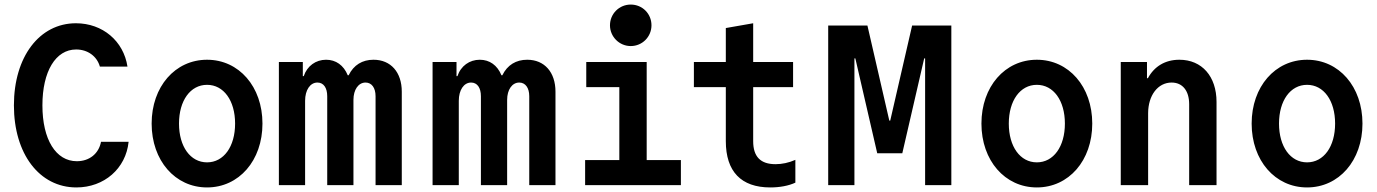

<svg xmlns="http://www.w3.org/2000/svg" viewBox="-20 -812 6040 842"><path d="M423 -190C413 -138 372 -105 317 -105C225 -105 166 -200 166 -350C166 -499 224 -595 314 -595C364 -595 405 -566 418 -520H539C522 -632 430 -710 313 -710C153 -710 41 -563 41 -350C41 -137 153 10 315 10C437 10 532 -73 544 -190Z M888 10C1028 10 1131 -108 1131 -270C1131 -432 1028 -550 888 -550C748 -550 645 -432 645 -270C645 -108 748 10 888 10ZM888 -100C815 -100 765 -169 765 -270C765 -371 815 -440 888 -440C961 -440 1011 -371 1011 -270C1011 -169 961 -100 888 -100Z M1203 0H1318V-370C1318 -417 1340 -450 1372 -450C1399 -450 1415 -427 1415 -390V0H1530V-374C1530 -419 1552 -450 1583 -450C1610 -450 1627 -427 1627 -390V0H1742V-410C1742 -495 1694 -550 1618 -550C1569 -550 1531 -527 1509 -482H1505C1487 -526 1453 -550 1410 -550C1365 -550 1327 -523 1312 -478H1308V-540H1203Z M1877 0H1992V-370C1992 -417 2014 -450 2046 -450C2073 -450 2089 -427 2089 -390V0H2204V-374C2204 -419 2226 -450 2257 -450C2284 -450 2301 -427 2301 -390V0H2416V-410C2416 -495 2368 -550 2292 -550C2243 -550 2205 -527 2183 -482H2179C2161 -526 2127 -550 2084 -550C2039 -550 2001 -523 1986 -478H1982V-540H1877Z M2546 0H2966V-110H2816V-540H2551V-430H2696V-110H2546ZM2655 -701C2655 -651 2696 -610 2746 -610C2797 -610 2837 -651 2837 -701C2837 -752 2797 -792 2746 -792C2696 -792 2655 -752 2655 -701Z M3283 -193V-430H3458V-540H3283V-710L3163 -689V-540H3023V-430H3163V-193C3163 -60 3230 10 3358 10C3399 10 3438 3 3468 -11V-111C3439 -98 3409 -92 3381 -92C3315 -92 3283 -125 3283 -193Z M3727 -556H3731L3827 -140H3937L4033 -556H4037V0H4152V-700H3980L3884 -283H3880L3784 -700H3612V0H3727Z M4527 10C4667 10 4770 -108 4770 -270C4770 -432 4667 -550 4527 -550C4387 -550 4284 -432 4284 -270C4284 -108 4387 10 4527 10ZM4527 -100C4454 -100 4404 -169 4404 -270C4404 -371 4454 -440 4527 -440C4600 -440 4650 -371 4650 -270C4650 -169 4600 -100 4527 -100Z M4895 0H5015V-315C5015 -394 5058 -450 5118 -450C5166 -450 5195 -414 5195 -355V0H5315V-365C5315 -477 5251 -550 5152 -550C5090 -550 5042 -521 5014 -469H5010V-540H4895Z M5712 10C5852 10 5955 -108 5955 -270C5955 -432 5852 -550 5712 -550C5572 -550 5469 -432 5469 -270C5469 -108 5572 10 5712 10ZM5712 -100C5639 -100 5589 -169 5589 -270C5589 -371 5639 -440 5712 -440C5785 -440 5835 -371 5835 -270C5835 -169 5785 -100 5712 -100Z"/></svg>

Font: CommitMono
Style: Bold
Weight: 700
Monospace: yes
Designer: Eigil Nikolajsen
Foundry: Eigil Nikolajsen
Version: Version 1.143